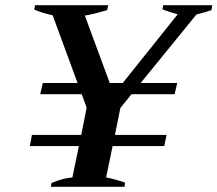

<svg xmlns="http://www.w3.org/2000/svg" viewBox="-20 -720 838 740"><path d="M798 -700 795 -681Q779 -675 737 -664L522 -400H663L653 -357H487L444 -304L423 -200H622L613 -157H414L389 -36Q420 -31 462 -16L460 0H176L179 -15Q225 -34 259 -36L284 -157H95L103 -200H293L314 -305L295 -357H135L145 -400H279L183 -661Q142 -670 112 -683L115 -700H397L393 -681Q335 -664 307 -660L403 -400H453L665 -665Q634 -673 606 -684L609 -700Z"/></svg>

Font: Trirong SemiBold
Style: Italic
Weight: 600
Italic angle: -12°
Designer: Katatrad Team
Foundry: CadsonDemak
Version: Version 1.001